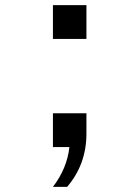

<svg xmlns="http://www.w3.org/2000/svg" viewBox="-20 -685 540 744"><path d="M185.1 -665H314.9V-534.2H185.1ZM185.1 -246.1H314.9V-167Q314.9 -48.3 240.2 39.1H185.1Q239.7 -32.2 249 -115.2H185.1Z"/></svg>

Font: BIZ UDGothic
Style: Regular
Weight: 400
Monospace: yes
Designer: TypeBank Co., Ltd.
Foundry: Morisawa Inc.
Version: Version 1.05